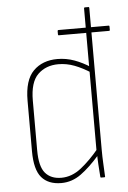

<svg xmlns="http://www.w3.org/2000/svg" viewBox="-51 -721 512 767"><g transform="rotate(-5 205.0 -337.5)"><path d="M205 -581Q202 -581 202 -585V-598Q202 -602 205 -602H407Q410 -602 410 -598V-585Q410 -581 407 -581H336ZM164 8Q112 8 85 -23.5Q58 -55 58 -129V-331Q58 -414 94.5 -450.5Q131 -487 191 -487Q226 -487 259 -475Q292 -463 324 -442L325 -419Q289 -442 257.5 -454Q226 -466 193 -466Q143 -466 111 -435Q79 -404 79 -330V-131Q79 -66 101.5 -39.5Q124 -13 166 -13Q208 -13 245.5 -42.5Q283 -72 320 -117V-91Q280 -45 243.5 -18.5Q207 8 164 8ZM324 0Q321 0 321 -4Q319 -29 317.5 -54Q316 -79 316 -99L315 -105V-679Q315 -683 319 -683H333Q336 -683 336 -679V-111Q336 -83 337.5 -56Q339 -29 340 -4Q341 0 337 0Z"/></g></svg>

Font: Sofia Sans Condensed Thin
Style: Regular
Weight: 250
Version: Version 4.100